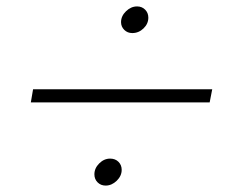

<svg xmlns="http://www.w3.org/2000/svg" viewBox="-20 -598 733 598"><path d="M357 -529Q357 -548 372.5 -563Q388 -578 407 -578Q422 -578 432 -568Q442 -558 442 -543Q442 -524 427 -509.5Q412 -495 392 -495Q377 -495 367 -505Q357 -515 357 -529ZM83 -320H641L633 -279H76ZM274 -55Q274 -74 289 -89Q304 -104 323 -104Q339 -104 349 -94Q359 -84 359 -69Q359 -50 343.5 -35Q328 -20 309 -20Q294 -20 284 -30Q274 -40 274 -55Z"/></svg>

Font: KoHo Light
Style: Italic
Weight: 300
Italic angle: -10°
Version: Version 1.000; ttfautohint (v1.6)